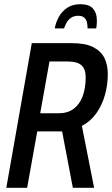

<svg xmlns="http://www.w3.org/2000/svg" viewBox="-20 -892 532 912"><path d="M10 0 131 -687H322Q386 -687 423 -668Q460 -649 476 -616.5Q492 -584 492 -540Q492 -489 478.5 -441Q465 -393 438 -354.5Q411 -316 369 -294L427 0H326L275 -268H157L109 0ZM171 -354H260Q301 -354 329.5 -375Q358 -396 372.5 -434.5Q387 -473 387 -525Q387 -563 367.5 -581.5Q348 -600 299 -600H215ZM240 -757Q245 -785 259 -811Q273 -837 298.5 -854.5Q324 -872 362 -872Q401 -872 418.5 -854.5Q436 -837 439 -811Q442 -785 437 -757H396Q396 -770 393.5 -783.5Q391 -797 381.5 -807Q372 -817 352 -817Q330 -817 316 -806.5Q302 -796 295 -782Q288 -768 284 -757Z"/></svg>

Font: Archivo ExtraCondensed Medium
Style: Italic
Weight: 500
Width: 2
Italic angle: -10°
Designer: Hector Gatti
Foundry: Omnibus-Type
Version: Version 2.001